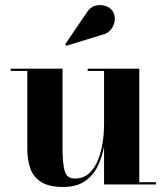

<svg xmlns="http://www.w3.org/2000/svg" viewBox="-20 -733 662 763"><path d="M383 -594 243.5 -551 239 -557 323 -680.5Q337.5 -704.5 358.5 -710.2Q379.5 -716 398.8 -709.5Q418 -703 427.5 -689Q438 -673 436 -652.5Q434 -632 420.5 -615.2Q407 -598.5 383 -594ZM228.5 -460V-146.5Q228.5 -83.5 237 -53.5Q245.5 -23.5 277 -23.5Q311 -23.5 333.5 -43.8Q356 -64 369 -96.2Q382 -128.5 387.8 -165.8Q393.5 -203 393.5 -237V-451H328.5V-460H533.5V-9H599.5V0H393.5V-151Q386.5 -110.5 368.8 -73.5Q351 -36.5 317.8 -13.2Q284.5 10 230.5 10Q174.5 10 143.5 -9.8Q112.5 -29.5 100.5 -63.5Q88.5 -97.5 88.5 -141V-451H22.5V-460Z"/></svg>

Font: Bodoni* 24pt
Style: Bold
Weight: 700
Version: Version 2.3